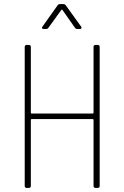

<svg xmlns="http://www.w3.org/2000/svg" viewBox="-20 -920 608 940"><path d="M448 -700H458Q468 -700 468 -690V-10Q468 0 458 0H448Q438 0 438 -10V-333Q438 -337 434 -337H135Q131 -337 131 -333V-10Q131 0 121 0H111Q101 0 101 -10V-690Q101 -700 111 -700H121Q131 -700 131 -690V-368Q131 -364 135 -364H434Q438 -364 438 -368V-690Q438 -700 448 -700ZM188 -790 262 -894Q266 -900 274 -900H290Q298 -900 302 -894L377 -790Q379 -788 379 -784Q379 -782 377 -780Q375 -778 371 -778H359Q351 -778 347 -784L286 -871Q285 -873 283 -873Q281 -873 280 -871L217 -784Q213 -778 205 -778H194Q188 -778 186 -781.5Q184 -785 188 -790Z"/></svg>

Font: Barlow Semi Condensed Thin
Style: Regular
Weight: 250
Width: 4
Designer: Jeremy Tribby
Foundry: Tribby Type
Version: Version 1.408